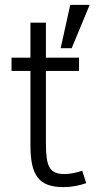

<svg xmlns="http://www.w3.org/2000/svg" viewBox="-20 -747 393 782"><path d="M331.1 -1Q311.5 5.9 287.6 10.5Q263.7 15.1 238.8 15.1Q200.7 15.1 174.8 5.6Q148.9 -3.9 133.3 -24.4Q117.7 -44.9 110.8 -77.1Q104 -109.4 104 -154.8V-458H26.9V-512.2H104V-654.8H167V-512.2H301.8V-458H167V-162.1Q167 -126.5 170.4 -102.5Q173.8 -78.6 182.4 -64.5Q190.9 -50.3 205.6 -44.2Q220.2 -38.1 243.2 -38.1Q260.3 -38.1 280.5 -42.2Q300.8 -46.4 314.9 -51.8ZM272 -550.8H227.1L266.1 -727.1H345.2Z"/></svg>

Font: Clear Sans Light
Style: Regular
Weight: 300
Foundry: Intel Corporation
Version: Version 1.00